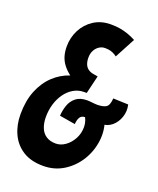

<svg xmlns="http://www.w3.org/2000/svg" viewBox="-135 -792 729 885"><g transform="rotate(20 229.5 -350.0)"><path d="M183.5 10Q123.7 10 84.1 -15Q44.5 -39.9 24.6 -82.7Q4.6 -125.5 4.6 -178.7Q4.6 -244.7 24.7 -294.5Q44.9 -344.3 79.9 -377.3Q114.9 -410.2 159.1 -424.6Q138.3 -440.6 124.4 -458.8Q110.6 -476.9 104.3 -498Q98 -519.1 98 -545.4Q98 -588.5 117.1 -626Q136.3 -663.5 171.8 -686.7Q207.3 -710 255.6 -710Q280.1 -710 300.5 -706.5Q320.8 -703 340.2 -696.3Q359.5 -689.6 379.3 -678.9L326.2 -578.9Q315.6 -586.8 305.8 -591Q296 -595.3 286.8 -596.7Q277.5 -598.2 266.6 -598.2Q251.9 -598.2 238.9 -589.9Q225.9 -581.6 217.7 -566.4Q209.4 -551.3 209.4 -530.6Q209.4 -512.7 214.9 -498.8Q220.3 -484.8 232.5 -476.6Q244.6 -468.4 263.5 -466.3L279.2 -463.5L258 -374.8H245.2Q217.3 -374.8 194 -361.1Q170.7 -347.5 153.8 -323.9Q136.8 -300.2 127.8 -270.2Q118.8 -240.1 118.8 -207Q118.8 -177 127.9 -154.2Q136.9 -131.3 155.9 -119Q174.8 -106.7 203 -106.7Q227.4 -106.7 249.7 -122.7Q271.9 -138.6 286 -164.9Q300 -191.2 300.1 -222.5Q300.2 -253.7 279.3 -284L375.7 -294.7Q396.3 -242.3 389.6 -188.8Q382.9 -135.3 355.2 -90.3Q327.4 -45.3 283.1 -17.6Q238.8 10 183.5 10ZM255.4 -221.2 178.2 -234.1Q179.7 -260.8 188.3 -285.8Q196.9 -310.8 217.3 -327.3Q237.6 -343.7 272 -343.7Q278.5 -343.7 284.7 -343.1Q290.8 -342.5 297.1 -341.9Q303.4 -341.3 309.6 -340.7Q315.7 -340.1 321.2 -340.1Q349.6 -340.1 364.6 -349.1Q379.5 -358.1 381.7 -392.9L455.8 -390.2Q463 -359.2 453.2 -330Q443.4 -300.7 421.7 -282.1Q399.9 -263.6 369.7 -263.6Q359.9 -263.6 349.8 -264.2Q339.6 -264.8 329.6 -265.4Q319.5 -266 309.6 -266.6Q299.7 -267.2 288.7 -267.2Q271.5 -267.2 264.1 -254.5Q256.6 -241.9 255.4 -221.2Z"/></g></svg>

Font: Georama
Style: Italic
Weight: 400
Width: 2
Italic angle: -9°
Designer: Jean-Baptiste Levee
Foundry: Production Type
Version: Version 1.000